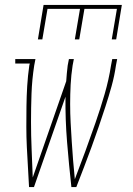

<svg xmlns="http://www.w3.org/2000/svg" viewBox="-20 -760 540 780"><path d="M134 -600 157 -740H475L452 -600H434L455 -724H323L302 -600H284L305 -724H173L152 -600ZM98 0Q96 -41 93.5 -81.5Q91 -122 89 -163Q87 -204 87 -245Q87 -286 87.5 -327.5Q88 -369 90.5 -410.5Q93 -452 99 -494L101 -502H42V-520H124L119 -494Q110 -436 108 -379Q106 -322 106 -265.5Q106 -209 108.5 -152.5Q111 -96 113 -39L249 -430Q250 -446 251.5 -462Q253 -478 255 -494L260 -520H280L275 -494Q269 -455 267 -416Q265 -377 265 -338Q265 -299 267 -261Q269 -223 271.5 -184.5Q274 -146 277 -108Q280 -70 284 -32Q306 -89 327 -146.5Q348 -204 368 -261.5Q388 -319 405 -377.5Q422 -436 431 -494L436 -520H456L451 -494Q445 -452 433.5 -410.5Q422 -369 408.5 -327.5Q395 -286 381 -245Q367 -204 352 -163Q337 -122 321.5 -81.5Q306 -41 290 0H270Q260 -91 252.5 -182.5Q245 -274 246 -367L118 0Z"/></svg>

Font: Iosevka Curly Slab Thin
Style: Italic
Weight: 100
Italic angle: -9°
Monospace: yes
Designer: Belleve Invis
Foundry: Belleve Invis
Version: Version 22.1.2; ttfautohint (v1.8.4)